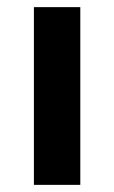

<svg xmlns="http://www.w3.org/2000/svg" viewBox="-20 -518 320 538"><path d="M75 0V-498H205V0Z"/></svg>

Font: Alatsi
Style: Regular
Weight: 400
Designer: Spyros Zevelakis, Eben Sorkin
Foundry: www.sorkintype.com
Version: Version 1.008; ttfautohint (v1.8.4.7-5d5b)